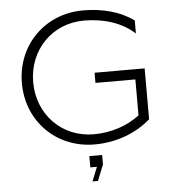

<svg xmlns="http://www.w3.org/2000/svg" viewBox="-60 -761 918 1016"><g transform="rotate(-5 399.5 -253.0)"><path d="M385 125H420L390 200H419L453 115V65H385ZM419 6C535.8 6 641.4 -35.3 717 -101.7V-372H451V-318H663V-127C598.6 -77.9 513 -48 419 -48C250.3 -48 123 -177.9 123 -350C123 -522.1 250.3 -652 419 -652C525.2 -652 620.8 -620.8 687 -560V-629.2C614.6 -681.5 521.1 -706 419 -706C216.1 -706 63 -552.9 63 -350C63 -147.1 216.1 6 419 6Z"/></g></svg>

Font: Resamitz
Style: Regular
Weight: 500
Designer: gluk
Foundry: gluk
Version: Version 0.047